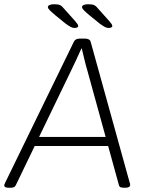

<svg xmlns="http://www.w3.org/2000/svg" viewBox="-37 -884 670 906"><path d="M5 2Q-7 2 -12 -1Q-17 -4 -17 -9Q-17 -11 -16 -14Q-15 -17 -13 -21L311 -686Q314 -692 318 -695.5Q322 -699 329 -700.5Q336 -702 344 -702H359Q369 -702 375 -700.5Q381 -699 385.5 -695.5Q390 -692 391 -686L575 -22Q577 -18 577 -15Q577 -12 577 -10Q577 -5 571.5 -1.5Q566 2 554 2H549Q538 2 532 -0.5Q526 -3 524 -11L375 -552Q367 -579 361 -604.5Q355 -630 349 -655H347Q336 -630 324 -604.5Q312 -579 299 -552L37 -9Q33 -2 27 0Q21 2 9 2ZM106 -195V-238H495V-195ZM314 -752Q306 -752 296.5 -757Q287 -762 272 -773L224 -812Q205 -828 197 -836.5Q189 -845 189 -850Q189 -857 197 -860.5Q205 -864 219 -864Q238 -864 247 -859.5Q256 -855 267 -841L318 -784Q323 -778 327.5 -772Q332 -766 332 -761Q332 -757 327 -754.5Q322 -752 314 -752ZM475 -752Q467 -752 457.5 -757Q448 -762 433 -773L385 -812Q366 -828 358 -836.5Q350 -845 350 -850Q350 -857 358 -860.5Q366 -864 380 -864Q399 -864 408 -859.5Q417 -855 428 -841L479 -784Q484 -778 488.5 -772Q493 -766 493 -761Q493 -757 488 -754.5Q483 -752 475 -752Z"/></svg>

Font: Asap ExtraLight
Style: Italic
Weight: 250
Italic angle: -6°
Version: Version 3.001